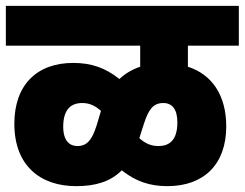

<svg xmlns="http://www.w3.org/2000/svg" viewBox="-20 -642 836 656"><path d="M0 -486H459V-414C432 -405 408 -391 388 -372C339 -411 291 -427 230 -427C106 -427 29 -352 29 -219C29 -76 118 -6 240 -6C306 -6 357 -21 396 -60C444 -22 492 -6 552 -6C676 -6 753 -80 753 -210C753 -318 703 -388 622 -414V-486H796V-622H0ZM196 -209C196 -270 224 -290 261 -290C286 -290 305 -281 325 -263C325 -262 324 -261 324 -260L310 -213C294 -163 277 -143 244 -143C218 -143 196 -161 196 -209ZM472 -220C488 -269 504 -290 538 -290C568 -290 586 -269 586 -224C586 -162 558 -143 521 -143C496 -143 476 -152 456 -170Z"/></svg>

Font: Noto Sans Devanagari SemiCondensed Black
Style: Regular
Weight: 900
Width: 4
Designer: Jelle Bosma - Monotype Design Team
Foundry: Monotype Imaging Inc.
Version: Version 2.004